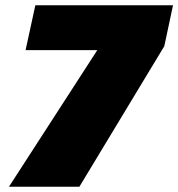

<svg xmlns="http://www.w3.org/2000/svg" viewBox="-20 -708 676 728"><path d="M14 0 349 -518H77L114 -688H636L603 -533L281 0Z"/></svg>

Font: Saira Black
Style: Italic
Weight: 900
Italic angle: -12°
Designer: Hector Gatti with collaboration of the Omnibus-Type team
Foundry: Omnibus-Type
Version: Version 1.100; ttfautohint (v1.8.3)